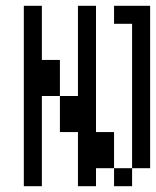

<svg xmlns="http://www.w3.org/2000/svg" viewBox="-20 -645 540 665"><path d="M62.5 -625Q62.5 -625 62.5 0H125V-312.5H187.5Q187.5 -312.5 187.5 -187.5H250V0H312.5V-62.5H375V0H437.5V-62.5H375Q375 -62.5 375 -187.5H312.5V-625H250V-312.5H187.5Q187.5 -312.5 187.5 -437.5H125V-625ZM437.5 -62.5H500V-625H375V-562.5H437.5Q437.5 -562.5 437.5 -62.5Z"/></svg>

Font: Unifont
Style: Regular
Weight: 500
Version: Version 15.1.04